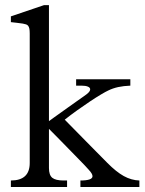

<svg xmlns="http://www.w3.org/2000/svg" viewBox="-20 -746 580 766"><path d="M536.1 0H300.8V-25.9Q349.1 -25.9 349.1 -43Q349.1 -52.7 334 -68.8Q329.6 -74.2 317.1 -87.2Q304.7 -100.1 288.3 -116.9Q272 -133.8 253.7 -152.3Q235.4 -170.9 219.5 -187.3Q203.6 -203.6 191.4 -215.8Q179.2 -228 175.3 -231.9V-75.7Q175.3 -47.4 188.7 -36.6Q202.1 -25.9 233.9 -25.9H247.6V0H23.4V-25.9Q98.6 -25.9 98.6 -95.7V-612.3Q98.6 -624 97.2 -631.3Q95.7 -638.7 92.5 -642.8Q89.4 -647 84 -648.7Q78.6 -650.4 70.8 -651.9Q59.1 -653.3 47.1 -655Q35.2 -656.7 23.4 -657.7V-680.7L155.8 -725.6H175.3V-262.7Q181.6 -267.6 194.1 -276.4Q206.5 -285.2 221.7 -296.1Q236.8 -307.1 253.2 -318.6Q269.5 -330.1 284.2 -340.6Q298.8 -351.1 310.1 -358.9Q321.3 -366.7 325.7 -370.1Q339.8 -380.9 339.8 -389.6Q339.8 -396.5 330.6 -400.4Q321.3 -404.3 305.2 -404.3H283.7V-429.7H500V-404.3Q473.6 -403.3 451.9 -398.7Q430.2 -394 411.6 -384.8Q401.9 -380.4 382.6 -368.9Q363.3 -357.4 339.1 -341.3Q314.9 -325.2 288.6 -306.4Q262.2 -287.6 238.3 -268.6Q241.2 -265.6 254.4 -252.2Q267.6 -238.8 285.9 -220.2Q304.2 -201.7 324.7 -180.7Q345.2 -159.7 363.3 -141.6Q381.3 -123.5 393.8 -110.8Q406.2 -98.1 408.2 -96.2Q443.4 -60.5 473.6 -43.7Q503.9 -26.9 536.1 -25.9Z"/></svg>

Font: XB Niloofar
Style: Regular
Weight: 400
Designer: Behnam
Foundry: Irmug
Version: Version 7.201 2008